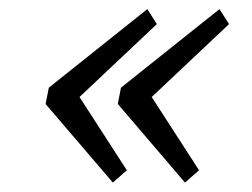

<svg xmlns="http://www.w3.org/2000/svg" viewBox="-20 -420 543 413"><path d="M472.7 -368.2 267.6 -174.8 283.2 -247.1 408.2 -53.7 377.9 -27.3 233.4 -196.3 240.2 -231.4 452.1 -400.4ZM317.4 -368.2 112.3 -174.8 127.9 -247.1 252.9 -53.7 222.7 -27.3 78.1 -196.3 85 -231.4 296.9 -400.4Z"/></svg>

Font: Crimson Pro ExtraLight
Style: Italic
Weight: 250
Italic angle: -12°
Designer: Jacques Le Bailly
Foundry: Baron von Fonthausen
Version: Version 1.003